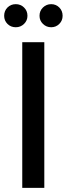

<svg xmlns="http://www.w3.org/2000/svg" viewBox="-36 -903 321 923"><path d="M71 0V-700H177V0ZM210 -772Q187 -772 170.5 -788Q154 -804 154 -827Q154 -851 170.5 -867Q187 -883 210 -883Q233 -883 249 -867Q265 -851 265 -827Q265 -804 249 -788Q233 -772 210 -772ZM40 -772Q16 -772 0 -788Q-16 -804 -16 -827Q-16 -851 0 -867Q16 -883 40 -883Q63 -883 79.5 -867Q96 -851 96 -827Q96 -804 79.5 -788Q63 -772 40 -772Z"/></svg>

Font: DeepMind Sans Medium
Style: Regular
Weight: 500
Designer: Jonny Pinhorn / Modifications: Colophon Foundry
Foundry: Colophon Foundry
Version: Version 1.002; ttfautohint (v1.8.2)